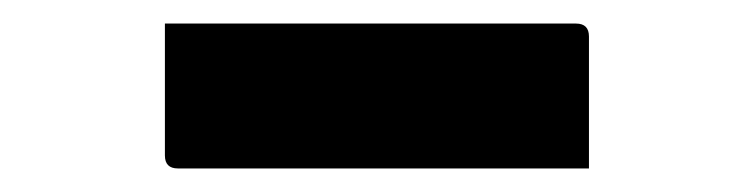

<svg xmlns="http://www.w3.org/2000/svg" viewBox="-20 -793 640 163"><path d="M120 -773H469Q480 -773 480 -762V-650H131Q120 -650 120 -661Z"/></svg>

Font: Recursive Mn Lnr St XBd
Style: Regular
Weight: 800
Monospace: yes
Version: Version 1.079;hotconv 1.0.112;makeotfexe 2.5.65598; ttfautoh